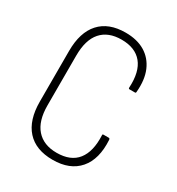

<svg xmlns="http://www.w3.org/2000/svg" viewBox="-163 -766 809 878"><g transform="rotate(30 242.0 -327.5)"><path d="M245 8Q156 8 109 -44Q62 -96 62 -194V-461Q62 -559 109 -611Q156 -663 245 -663Q306 -663 347.5 -638Q389 -613 409 -566.5Q429 -520 423 -453Q423 -447 418 -447H389Q384 -447 384 -453Q389 -539 353 -582.5Q317 -626 245 -626Q175 -626 138 -584Q101 -542 101 -459V-196Q101 -114 138.5 -71.5Q176 -29 245 -29Q319 -29 354 -73.5Q389 -118 385 -202Q384 -208 390 -208H418Q423 -208 424 -201Q430 -101 383 -46.5Q336 8 245 8Z"/></g></svg>

Font: Sofia Sans Condensed ExtraLight
Style: Regular
Weight: 250
Version: Version 4.100